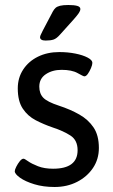

<svg xmlns="http://www.w3.org/2000/svg" viewBox="-20 -738 453 767"><path d="M198 9Q153 9 117 -2Q81 -13 60 -28Q39 -43 39 -54Q39 -60 45 -72Q51 -84 59 -94Q67 -104 74 -104Q78 -104 92 -94Q106 -84 131.5 -74Q157 -64 192 -64Q290 -64 290 -138Q290 -178 261.5 -196.5Q233 -215 190 -229Q155 -241 123 -257.5Q91 -274 71 -304Q51 -334 51 -385Q51 -427 72.5 -460Q94 -493 131.5 -511.5Q169 -530 217 -530Q251 -530 281 -524Q311 -518 330 -508Q349 -498 349 -487Q349 -479 343.5 -466Q338 -453 331 -443Q324 -433 317 -433Q313 -433 290 -446Q267 -459 226 -459Q189 -459 163 -441.5Q137 -424 137 -392Q137 -364 153 -347.5Q169 -331 215 -316Q261 -301 297 -280.5Q333 -260 354 -228.5Q375 -197 375 -147Q375 -102 351.5 -67Q328 -32 288 -11.5Q248 9 198 9ZM162 -576Q151 -576 145.5 -579.5Q140 -583 140 -589Q140 -594 143.5 -600.5Q147 -607 151 -616L191 -692Q196 -701 202 -706.5Q208 -712 220 -715Q232 -718 253 -718Q276 -718 288.5 -714.5Q301 -711 301 -702Q301 -695 295 -686Q289 -677 274 -660L220 -600Q206 -584 194 -580Q182 -576 162 -576Z"/></svg>

Font: Asap
Style: Regular
Weight: 400
Designer: Pablo Cosgaya
Foundry: Omnibus-Type
Version: Version 3.001